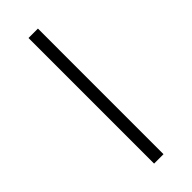

<svg xmlns="http://www.w3.org/2000/svg" viewBox="-316 -803 1081 1081"><g transform="rotate(-45 224.5 -262.0)"><path d="M187 -762H262V238H187Z"/></g></svg>

Font: Noto Sans Lao Condensed
Style: Regular
Weight: 400
Width: 3
Designer: Monotype Design Team
Foundry: Monotype Imaging Inc.
Version: Version 2.003; ttfautohint (v1.8.4.7-5d5b)